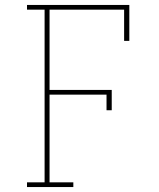

<svg xmlns="http://www.w3.org/2000/svg" viewBox="-20 -755 640 775"><path d="M89 0V-19H160V-716H89V-735H502V-590H481V-716H180V-392H431V-310H410V-373H180V-19H276V0Z"/></svg>

Font: Iosevka Curly Slab ThEx
Style: Regular
Weight: 100
Width: 7
Monospace: yes
Designer: Belleve Invis
Foundry: Belleve Invis
Version: Version 11.1.0; ttfautohint (v1.8.3)